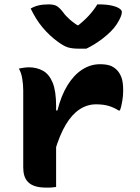

<svg xmlns="http://www.w3.org/2000/svg" viewBox="-20 -853 640 876"><path d="M230 -349H242Q259 -417 288 -464Q317 -511 355 -535.5Q393 -560 436 -560Q462 -560 480 -554.5Q498 -549 513 -534Q526 -521 534 -500Q542 -479 542 -440Q542 -428 541 -416Q540 -404 538 -392.5Q536 -381 533.5 -370Q531 -359 527 -349H521Q499 -363 475 -370Q451 -377 418 -377Q378 -377 343 -354Q308 -331 280 -284Q252 -237 230 -163ZM236 0Q227 1 220 2Q213 3 206.5 3Q200 3 192 3Q161 3 140.5 -3.5Q120 -10 108 -22.5Q96 -35 91 -51.5Q86 -68 86 -89Q86 -129 86 -166Q86 -203 86 -238.5Q86 -274 86 -307.5Q86 -341 86 -374.5Q86 -408 86 -441Q86 -466 81.5 -494Q77 -522 66 -540Q74 -542 81.5 -543Q89 -544 96.5 -545Q104 -546 111 -546Q147 -546 175.5 -530.5Q204 -515 220 -476.5Q236 -438 236 -369Q236 -331 236 -291.5Q236 -252 236 -213.5Q236 -175 236 -138Q236 -101 236 -66Q236 -31 236 0ZM374 -631Q365 -631 358 -631Q351 -631 338 -631Q309 -631 289.5 -637Q270 -643 242 -664Q224 -677 207 -693Q190 -709 174.5 -727.5Q159 -746 145.5 -767.5Q132 -789 120 -814Q137 -824 156.5 -828.5Q176 -833 202 -833Q225 -833 238 -826Q251 -819 268 -797Q280 -780 299.5 -763Q319 -746 357 -722L302 -738H368L315 -720Q360 -754 385 -781.5Q410 -809 424 -833H430Q464 -833 487.5 -828Q511 -823 523.5 -815Q536 -807 536 -798Q536 -789 530.5 -775.5Q525 -762 513 -743Q502 -726 485.5 -709.5Q469 -693 449.5 -678Q430 -663 410.5 -651Q391 -639 374 -631Z"/></svg>

Font: Recursive Monospace Casual ExtraBold
Style: Regular
Weight: 800
Version: Version 1.047